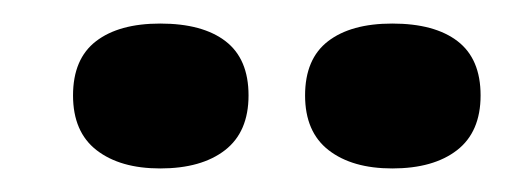

<svg xmlns="http://www.w3.org/2000/svg" viewBox="-20 -708 452 163"><path d="M116 -565Q82 -565 62 -580.5Q42 -596 42 -627Q42 -658 61.5 -673Q81 -688 116 -688Q152 -688 171.5 -673Q191 -658 191 -627Q191 -596 171 -580.5Q151 -565 116 -565ZM313 -565Q279 -565 259 -580.5Q239 -596 239 -627Q239 -658 258.5 -673Q278 -688 313 -688Q349 -688 368.5 -673Q388 -658 388 -627Q388 -596 368 -580.5Q348 -565 313 -565Z"/></svg>

Font: Red Rose SemiBold
Style: Regular
Weight: 600
Designer: Jaikishan Patel
Version: Version 2.000